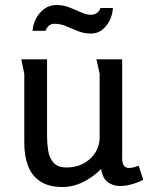

<svg xmlns="http://www.w3.org/2000/svg" viewBox="-20 -734 593 767"><path d="M168 -497V-189Q168 -161 172.5 -132Q177 -103 194 -84Q211 -65 247 -65Q283 -65 312 -80Q341 -95 359.5 -122.5Q378 -150 378 -186V-439Q378 -440 375 -453.5Q372 -467 369 -481Q366 -495 365 -497H468V-103Q468 -82 475 -72.5Q482 -63 496 -63Q510 -63 534 -72L552 -16Q532 -5 507 2Q482 9 459 9Q432 9 411 -6Q390 -21 384 -59Q354 -28 313.5 -7.5Q273 13 229 13Q174 13 140.5 -9.5Q107 -32 92 -71.5Q77 -111 77 -163V-439L65 -497ZM431 -702Q430 -678 419 -654.5Q408 -631 389 -615.5Q370 -600 343 -600Q315 -600 290.5 -610Q266 -620 244 -629.5Q222 -639 197 -639Q184 -639 175 -631Q166 -623 162 -611H110Q112 -638 124.5 -661Q137 -684 157.5 -699Q178 -714 206 -714Q233 -714 257 -704.5Q281 -695 303 -685Q325 -675 344 -675Q357 -675 367.5 -682.5Q378 -690 381 -702Z"/></svg>

Font: Rosario Medium
Style: Regular
Weight: 500
Version: Version 1.201